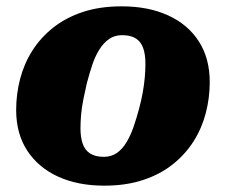

<svg xmlns="http://www.w3.org/2000/svg" viewBox="-20 -572 713 606"><path d="M419 -229Q426 -255 430.5 -280Q435 -305 437 -328Q439 -351 439 -371Q439 -400 432 -420Q425 -440 409 -450.5Q393 -461 365 -461Q342 -461 324.5 -449Q307 -437 293.5 -415.5Q280 -394 271 -366.5Q262 -339 254 -309Q248 -283 243 -258Q238 -233 236 -210Q234 -187 234 -167Q234 -139 241 -118.5Q248 -98 264.5 -87.5Q281 -77 308 -77Q331 -77 348.5 -89Q366 -101 379 -122.5Q392 -144 401.5 -171.5Q411 -199 419 -229ZM31 -225Q31 -275 43.5 -323Q56 -371 82 -412Q108 -453 147.5 -484.5Q187 -516 241 -534Q295 -552 364 -552Q448 -552 510.5 -523.5Q573 -495 607.5 -441.5Q642 -388 642 -313Q642 -263 629.5 -215Q617 -167 591 -126Q565 -85 525.5 -53.5Q486 -22 432 -4Q378 14 309 14Q226 14 163.5 -14.5Q101 -43 66 -96.5Q31 -150 31 -225Z"/></svg>

Font: Roboto Serif 20pt ExtraBold
Style: Italic
Weight: 800
Italic angle: -10°
Version: Version 1.007